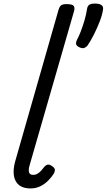

<svg xmlns="http://www.w3.org/2000/svg" viewBox="-20 -1038 597 1075"><path d="M151 17Q89 17 67 -26Q45 -69 68 -145L308 -984Q314 -1003 323.5 -1009Q333 -1015 353 -1015Q383 -1015 391.5 -1006Q400 -997 395 -977L147 -117Q138 -88 142.5 -73.5Q147 -59 165 -59Q179 -59 190 -65.5Q201 -72 211 -83Q221 -94 229 -105Q236 -113 245.5 -116Q255 -119 270 -109Q286 -99 287 -88.5Q288 -78 282 -67Q269 -46 249.5 -26.5Q230 -7 205.5 5Q181 17 151 17ZM425 -773Q410 -780 406.5 -789.5Q403 -799 412 -817Q422 -835 433 -864Q444 -893 453.5 -925.5Q463 -958 467 -986Q469 -1002 478 -1010Q487 -1018 512 -1018Q536 -1018 547.5 -1010Q559 -1002 557 -986Q553 -956 539 -919.5Q525 -883 507 -847Q489 -811 470 -783Q465 -776 454 -770.5Q443 -765 425 -773Z"/></svg>

Font: Playwrite TZ
Style: Regular
Weight: 400
Designer: Veronika Burian, José Scaglione
Foundry: TypeTogether
Version: Version 1.002